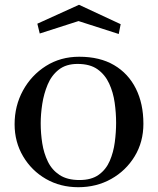

<svg xmlns="http://www.w3.org/2000/svg" viewBox="-20 -779 660 802"><path d="M465 -266Q465 -307 459 -350Q453 -393 436 -430Q419 -467 387.5 -489.5Q356 -512 304 -512Q256 -512 225.5 -488Q195 -464 179 -425.5Q163 -387 156.5 -344.5Q150 -302 150 -264Q150 -222 156.5 -180.5Q163 -139 180 -104Q197 -69 229 -48Q261 -27 312 -27Q362 -27 392.5 -49Q423 -71 438.5 -107Q454 -143 459.5 -185Q465 -227 465 -266ZM579 -262Q579 -186 542.5 -126Q506 -66 444.5 -31.5Q383 3 307 3Q232 3 172 -31.5Q112 -66 76.5 -126Q41 -186 41 -260Q41 -337 76 -401Q111 -465 172 -503.5Q233 -542 311 -542Q397 -542 456.5 -507Q516 -472 547.5 -409Q579 -346 579 -262ZM484 -678 476 -637 308 -691 146 -639 136 -680 310 -759Z"/></svg>

Font: Kaisei HarunoUmi Medium
Style: Regular
Weight: 500
Designer: Font-Kai, 金井和夫
Foundry: KAZUO KANAI
Version: Version 5.003